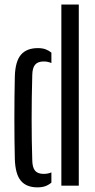

<svg xmlns="http://www.w3.org/2000/svg" viewBox="-20 -820 421 848"><path d="M251 0V-800H328V0ZM45.5 -118Q43.5 -199 43.5 -296Q43.5 -393 45.5 -482.5Q47.5 -549.5 72.8 -578.5Q98 -607.5 147 -607.5Q167.5 -607.5 181.5 -602.2Q195.5 -597 207 -587.5V-541.5Q191.5 -548.5 173 -548.5Q147 -548.5 135 -534.2Q123 -520 122.5 -488Q117 -287 122.5 -112.5Q123 -80.5 134.8 -66.2Q146.5 -52 173 -52Q191 -52 207 -58.5V-13.5Q195.5 -3.5 180.8 2Q166 7.5 145.5 7.5Q96.5 7.5 72 -21.8Q47.5 -51 45.5 -118Z"/></svg>

Font: Big Shoulders Stencil Display Medium
Style: Regular
Weight: 500
Designer: Patric King
Foundry: XO Type Co
Version: Version 1.000